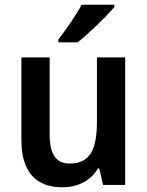

<svg xmlns="http://www.w3.org/2000/svg" viewBox="-20 -852 626 816"><path d="M466 -822V-832H327C303 -787 261 -727 228 -684V-672H310C357 -709 435 -785 466 -822ZM512 -608H392V-337C392 -220 365 -157 276 -157C217 -157 191 -198 191 -281V-608H71V-255C71 -122 133 -56 245 -56C308 -56 365 -82 396 -136H402L418 -66H512Z"/></svg>

Font: Noto Sans Malayalam UI SemiCondensed SemiBold
Style: Regular
Weight: 600
Width: 4
Designer: Jelle Bosma - Monotype Design Team
Foundry: Monotype Imaging Inc.
Version: Version 2.104